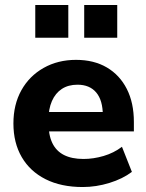

<svg xmlns="http://www.w3.org/2000/svg" viewBox="-20 -742 589 773"><path d="M313 11Q226 11 163.5 -20.5Q101 -52 67.5 -109.5Q34 -167 34 -245Q34 -321 66 -378.5Q98 -436 155.5 -468.5Q213 -501 286 -501Q358 -501 410 -470.5Q462 -440 490.5 -384Q519 -328 519 -251V-213H158V-291H410L394 -277Q394 -338 367.5 -369.5Q341 -401 292 -401Q255 -401 229 -384Q203 -367 189 -335Q175 -303 175 -258V-250Q175 -199 190.5 -166.5Q206 -134 237.5 -118Q269 -102 316 -102Q356 -102 397 -114Q438 -126 471 -151L511 -50Q474 -22 420.5 -5.5Q367 11 313 11ZM319 -590V-722H452V-590ZM122 -590V-722H255V-590Z"/></svg>

Font: Nunito Sans 12pt ExtraLight 12pt ExtraBold
Style: Regular
Weight: 800
Version: Version 3.101;gftools[0.9.27]